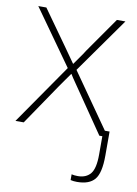

<svg xmlns="http://www.w3.org/2000/svg" viewBox="-80 -541 570 801"><g transform="rotate(10 204.5 -141.0)"><path d="M5.9 0 182.6 -254.9 16.6 -488.3H50.8L157.2 -338.9Q180.7 -305.7 201.2 -276.4H202.1Q208 -285.2 223.1 -306.2Q238.3 -327.1 245.1 -338.9L349.6 -488.3H385.7L219.7 -253.9L397.5 0H361.3L244.1 -170.9Q242.2 -173.8 225.6 -197.8Q209 -221.7 202.1 -233.4H201.2Q194.3 -223.6 179.7 -203.1Q165 -182.6 157.2 -170.9L41 0ZM275.4 178.7Q287.1 181.6 301.8 181.6Q336.9 181.6 355.5 159.2Q374 136.7 374 78.1V-24.4H400.4V78.1Q400.4 151.4 377.4 178.7Q354.5 206.1 302.7 206.1Q287.1 206.1 275.4 203.1Z"/></g></svg>

Font: Gothic A1 Thin
Style: Regular
Weight: 250
Designer: HanYang I&C Co.,Ltd.
Foundry: HanYang I&C Co.,Ltd.
Version: Version 2.50